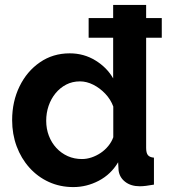

<svg xmlns="http://www.w3.org/2000/svg" viewBox="-20 -750 685 780"><path d="M340.1 -596.6V-676.5H637.2V-596.6ZM29.3 -261.8Q29.3 -337.6 59.4 -399.1Q89.4 -460.6 142.3 -496.9Q195.1 -533.3 263.2 -533.3Q320.8 -533.3 367.6 -504.5Q414.5 -475.8 439.7 -431.5V-730H573.7V-149.6Q573.7 -128.6 580.9 -119.8Q588.1 -110.9 605.4 -109.5V0Q569.5 6.7 547.9 6.7Q511.9 6.7 488.6 -11.3Q465.3 -29.3 461.7 -58.1L459.9 -90.8Q430.7 -41.7 381.4 -15.8Q332.1 10 277.9 10Q223.9 10 178.4 -10.8Q132.9 -31.6 99.4 -69Q65.9 -106.3 47.6 -155.7Q29.3 -205.1 29.3 -261.8ZM440.2 -192.5V-317.2Q429.5 -346.3 407.7 -369.2Q385.9 -392.2 359 -405.8Q332 -419.4 304.9 -419.4Q274 -419.4 248.8 -406.3Q223.6 -393.1 205.4 -370.8Q187.2 -348.5 177.4 -319.8Q167.7 -291.1 167.7 -259.5Q167.7 -226.8 178.5 -198.5Q189.3 -170.3 209 -148.9Q228.8 -127.6 255.2 -115.7Q281.6 -103.9 312.9 -103.9Q332.4 -103.9 351.8 -110.4Q371.2 -116.9 388.8 -128.6Q406.4 -140.4 419.9 -156.9Q433.4 -173.4 440.2 -192.5Z"/></svg>

Font: Raleway Thin
Style: Regular
Weight: 100
Designer: Matt McInerney, Pablo Impallari, Rodrigo Fuenzalida
Foundry: Matt McInerney, Pablo Impallari, Rodrigo Fuenzalida
Version: Version 4.026